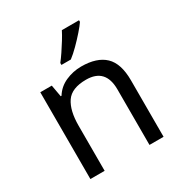

<svg xmlns="http://www.w3.org/2000/svg" viewBox="-177 -897 973 1027"><g transform="rotate(-30 309.0 -383.0)"><path d="M343 -546Q439 -546 488 -499.5Q537 -453 537 -349V0H450V-343Q450 -472 330 -472Q241 -472 207 -422Q173 -372 173 -278V0H85V-536H156L169 -463H174Q200 -505 246 -525.5Q292 -546 343 -546ZM457 -756Q445 -738 420 -709.5Q395 -681 366.5 -652.5Q338 -624 314 -606H256V-618Q271 -637 288.5 -663Q306 -689 323 -716.5Q340 -744 351 -766H457Z"/></g></svg>

Font: Noto Sans Sogdian
Style: Regular
Weight: 400
Designer: Monotype Design Team
Foundry: Monotype Imaging Inc.
Version: Version 2.002; ttfautohint (v1.8.4.7-5d5b)